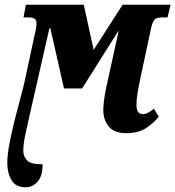

<svg xmlns="http://www.w3.org/2000/svg" viewBox="-20 -556 745 816"><path d="M88 240Q47 240 29 209.5Q11 179 11 137Q11 102 20 55Q29 8 41.5 -42Q54 -92 66 -136Q78 -180 84 -207L125 -398Q128 -411 131.5 -426Q135 -441 135 -455Q135 -471 127 -476.5Q119 -482 101 -482H80L90 -536H336L378 -344L501 -536H705L692 -482H670Q653 -482 641.5 -476.5Q630 -471 622 -436L574 -211Q568 -182 564 -156.5Q560 -131 560 -111Q560 -71 586 -71Q599 -71 609.5 -77Q620 -83 634 -94L655 -60Q634 -34 601.5 -12Q569 10 516 10Q465 10 442 -18.5Q419 -47 419 -88Q419 -101 421.5 -124.5Q424 -148 431 -182L484 -423H482L329 -180H252L194 -436H190L106 -67Q97 -27 88 14.5Q79 56 79 86Q79 110 96 126.5Q113 143 161 142Q161 192 140 216Q119 240 88 240Z"/></svg>

Font: Noto Serif ExtraCondensed ExtraBold
Style: Italic
Weight: 800
Width: 2
Italic angle: -12°
Designer: Monotype Design Team
Foundry: Monotype Imaging Inc.
Version: Version 2.013